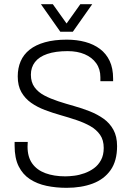

<svg xmlns="http://www.w3.org/2000/svg" viewBox="-20 -888 629 920"><path d="M299 12Q248 12 203 2.5Q158 -7 123.5 -29.5Q89 -52 69.5 -91Q50 -130 50 -190Q50 -195 50 -199Q50 -203 50 -208H113Q113 -204 112.5 -197.5Q112 -191 112 -185Q112 -136 134.5 -104.5Q157 -73 198 -58Q239 -43 293 -43Q311 -43 335.5 -46Q360 -49 385 -58Q410 -67 430.5 -82Q451 -97 464 -121Q477 -145 477 -179Q477 -217 459.5 -242Q442 -267 413 -283.5Q384 -300 347 -312.5Q310 -325 271 -336Q232 -347 195 -361Q158 -375 129 -395.5Q100 -416 82.5 -446.5Q65 -477 65 -522Q65 -562 79 -594.5Q93 -627 122 -650Q151 -673 195.5 -685.5Q240 -698 300 -698Q348 -698 388.5 -687Q429 -676 459 -653.5Q489 -631 505.5 -596Q522 -561 522 -511V-499H461V-518Q461 -557 441 -585Q421 -613 386 -628Q351 -643 304 -643Q246 -643 206.5 -629.5Q167 -616 147.5 -590.5Q128 -565 128 -530Q128 -494 145.5 -470Q163 -446 192.5 -430.5Q222 -415 258.5 -403Q295 -391 334.5 -380Q374 -369 410.5 -354.5Q447 -340 476.5 -319Q506 -298 523.5 -266Q541 -234 541 -188Q541 -117 510 -73Q479 -29 424.5 -8.5Q370 12 299 12ZM176 -868H233L315 -753H283L365 -868H422L329 -736H269Z"/></svg>

Font: Archivo SemiCondensed ExtraLight
Style: Regular
Weight: 250
Width: 4
Designer: Hector Gatti
Foundry: Omnibus-Type
Version: Version 2.001